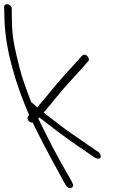

<svg xmlns="http://www.w3.org/2000/svg" viewBox="-128 -762 592 934"><path d="M-106 -664C-102 -518 -49 -345 14 -202L10 -198C-2 -187 13 -163 31 -166C38 -151 46 -135 54 -119C91 -44 153 68 185 127L194 141C204 161 237 154 225 130L218 116C213 106 195 76 168 28C141 -20 114 -72 86 -129L58 -186C60 -187 61 -189 63 -191C88 -171 111 -154 145 -128C175 -105 211 -79 253 -50C295 -21 320 -5 326 0C334 6 354 17 361 4C365 -4 359 -16 352 -22L342 -28C336 -33 312 -49 270 -78C229 -106 192 -131 163 -154C131 -179 106 -197 84 -215C86 -217 87 -219 90 -221C107 -240 125 -263 147 -290C183 -335 242 -397 278 -438L301 -464C304 -467 305 -471 304 -476C302 -486 293 -496 283 -496C278 -496 274 -494 271 -491L248 -465C232 -447 211 -424 186 -397C141 -348 99 -292 59 -247C57 -244 56 -242 53 -240C49 -243 47 -245 44 -248L28 -262C27 -263 25 -264 24 -264C21 -274 16 -284 13 -293C-7 -346 -23 -393 -33 -433C-56 -525 -69 -578 -70 -657L-71 -721C-72 -742 -108 -751 -108 -728Z"/></svg>

Font: Stray Cat
Style: OpObl
Weight: 400
Version: Version 1.0